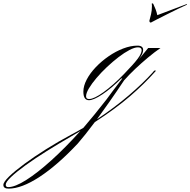

<svg xmlns="http://www.w3.org/2000/svg" viewBox="-551 -588 1130 1140"><path d="M-23 7Q-56 7 -56 -44Q-56 -78 -36 -116Q-16 -154 18 -189.5Q52 -225 94 -254Q136 -283 180.5 -300Q225 -317 265 -317Q299 -317 299 -291Q299 -280 292.5 -266Q286 -252 270 -231L272 -234L329 -303H402Q367 -279 328 -246.5Q289 -214 252 -179Q215 -144 186 -111Q140 -42 99.5 15.5Q59 73 25 120Q130 50 214 -22Q298 -94 354 -156L365 -169H376L367 -159Q307 -91 221.5 -17Q136 57 12 137Q-48 217 -89 264Q-210 393 -316.5 462.5Q-423 532 -500 532Q-531 532 -531 510Q-531 493 -497 460Q-463 427 -406 385Q-349 343 -277.5 298Q-206 253 -131 213Q-93 193 -56 171Q-22 131 12.5 89Q47 47 81 3Q98 -21 119 -48.5Q140 -76 175 -122H169Q111 -64 58 -28.5Q5 7 -23 7ZM-22 0Q7 0 64 -41Q121 -82 185 -148Q245 -210 267.5 -240.5Q290 -271 290 -290Q290 -307 268 -307Q248 -307 217.5 -291Q187 -275 152.5 -248.5Q118 -222 84 -190Q50 -158 22 -125Q-6 -92 -23 -63.5Q-40 -35 -40 -16Q-40 0 -22 0ZM-517 509Q-517 523 -502 523Q-462 523 -395 480.5Q-328 438 -245 363Q-162 288 -74 190Q-99 205 -125 220Q-203 265 -274 309.5Q-345 354 -399.5 393.5Q-454 433 -485.5 463Q-517 493 -517 509ZM558 -564 559 -560Q544 -554 512.5 -538.5Q481 -523 445.5 -505.5Q410 -488 382 -473.5Q354 -459 345 -454Q336 -454 336 -465Q341 -482 346 -504.5Q351 -527 351 -548Q351 -553 351 -557.5Q351 -562 350 -566Q350 -568 354 -568Q356 -568 359 -565Q367 -548 373 -532.5Q379 -517 383 -498Z"/></svg>

Font: Ballet 16pt
Style: Regular
Weight: 400
Designer: Maximiliano R. Sproviero
Foundry: Omnibus-Type
Version: Version 1.100; ttfautohint (v1.8.3)